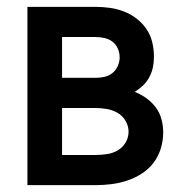

<svg xmlns="http://www.w3.org/2000/svg" viewBox="-20 -540 540 560"><path d="M60 0V-520H259Q280 -520 301 -517Q322 -514 341.5 -506.5Q361 -499 378 -486Q395 -473 407 -455.5Q419 -438 424 -417Q429 -396 429 -375Q429 -359 426 -344Q423 -329 415.5 -315Q408 -301 397 -290.5Q386 -280 373 -272Q391 -265 407 -253.5Q423 -242 434.5 -226.5Q446 -211 451 -192Q456 -173 456 -154Q456 -130 449 -107Q442 -84 428 -65.5Q414 -47 394 -34Q374 -21 351.5 -13.5Q329 -6 305.5 -3Q282 0 259 0ZM259 -313Q272 -313 285 -316Q298 -319 308 -327Q318 -335 323.5 -347.5Q329 -360 329 -373Q329 -386 323.5 -398.5Q318 -411 308 -418.5Q298 -426 285 -429Q272 -432 259 -432H161V-313ZM259 -88Q275 -88 292 -90.5Q309 -93 323.5 -101.5Q338 -110 346.5 -124.5Q355 -139 355 -156Q355 -172 346.5 -187Q338 -202 323.5 -210.5Q309 -219 292 -222Q275 -225 259 -225H161V-88Z"/></svg>

Font: Zed Sans Semibold
Style: Regular
Weight: 600
Designer: Belleve Invis
Foundry: Belleve Invis
Version: Version 1.0.0; ttfautohint (v1.8.4)